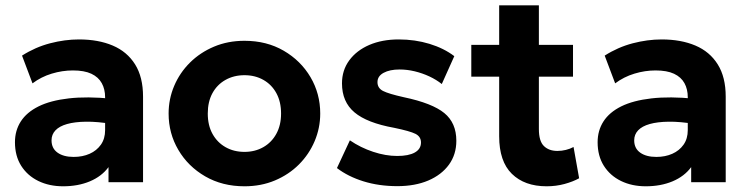

<svg xmlns="http://www.w3.org/2000/svg" viewBox="-20 -670 2753 706"><path d="M212 15Q161 15 121 -4.5Q81 -24 58 -60.2Q35 -96.5 35 -147Q35 -190 56.5 -223.5Q78 -257 121.8 -278.8Q165.5 -300.5 232.8 -308.2Q300 -316 391.5 -307L393 -214Q338.5 -223 296.8 -222.5Q255 -222 226.8 -214Q198.5 -206 184 -190.8Q169.5 -175.5 169.5 -154Q169.5 -124.5 191.5 -108.8Q213.5 -93 251 -93Q283.5 -93 309.5 -104.5Q335.5 -116 351 -138Q366.5 -160 366.5 -191.5V-312.5Q366.5 -342 354.2 -364.2Q342 -386.5 316 -398.8Q290 -411 248 -411Q209 -411 170.2 -399.2Q131.5 -387.5 99.5 -363.5L61 -465.5Q109.5 -496.5 164 -510.8Q218.5 -525 270.5 -525Q341.5 -525 394.5 -502.5Q447.5 -480 476.8 -433.2Q506 -386.5 506 -314.5V0H379V-55.5Q354 -21.5 310.5 -3.2Q267 15 212 15Z M879 15Q797.5 15 734.5 -21.5Q671.5 -58 635.8 -118.8Q600 -179.5 600 -252.5Q600 -306 620.5 -354.2Q641 -402.5 678.5 -439.8Q716 -477 767 -498.5Q818 -520 879 -520Q960.5 -520 1023.2 -483.5Q1086 -447 1121.8 -386.2Q1157.5 -325.5 1157.5 -252.5Q1157.5 -199.5 1137 -151Q1116.5 -102.5 1079.2 -65.2Q1042 -28 991 -6.5Q940 15 879 15ZM879 -111.5Q917.5 -111.5 948 -128.8Q978.5 -146 996 -177.8Q1013.5 -209.5 1013.5 -252.5Q1013.5 -296 996.2 -327.5Q979 -359 948.5 -376.2Q918 -393.5 879 -393.5Q840 -393.5 809.2 -376.2Q778.5 -359 761.2 -327.5Q744 -296 744 -252.5Q744 -209 761.5 -177.5Q779 -146 809.5 -128.8Q840 -111.5 879 -111.5Z M1441 14.5Q1373.5 14.5 1316.5 -3.2Q1259.5 -21 1219 -52L1266.5 -154Q1306 -127 1352 -111.8Q1398 -96.5 1440.5 -96.5Q1482.5 -96.5 1505.2 -109.2Q1528 -122 1528 -146Q1528 -167.5 1507.8 -177.8Q1487.5 -188 1429.5 -200Q1329.5 -218 1283.5 -256.8Q1237.5 -295.5 1237.5 -363.5Q1237.5 -411.5 1264.2 -448Q1291 -484.5 1338 -504.8Q1385 -525 1446 -525Q1506 -525 1559.2 -508.8Q1612.5 -492.5 1650.5 -463.5L1604.5 -361Q1584.5 -377 1558.8 -389Q1533 -401 1504.8 -407.8Q1476.5 -414.5 1449.5 -414.5Q1413 -414.5 1390.5 -402.2Q1368 -390 1368 -368Q1368 -346 1388.5 -335.5Q1409 -325 1465 -312.5Q1569.5 -290.5 1613.8 -254.2Q1658 -218 1658 -152.5Q1658 -102 1630.8 -64.5Q1603.5 -27 1554.8 -6.2Q1506 14.5 1441 14.5Z M1990 15Q1909 15 1862.2 -30.8Q1815.5 -76.5 1815.5 -169V-650.5H1961.5V-505H2087V-388H1961.5V-195.5Q1961.5 -151 1980 -133Q1998.5 -115 2029.5 -115Q2045.5 -115 2060.8 -118.8Q2076 -122.5 2089 -129.5L2109.5 -14.5Q2087 -2 2055.8 6.5Q2024.5 15 1990 15ZM1713 -388V-505H1830V-388Z M2354.5 15Q2303.5 15 2263.5 -4.5Q2223.5 -24 2200.5 -60.2Q2177.5 -96.5 2177.5 -147Q2177.5 -190 2199 -223.5Q2220.5 -257 2264.2 -278.8Q2308 -300.5 2375.2 -308.2Q2442.5 -316 2534 -307L2535.5 -214Q2481 -223 2439.2 -222.5Q2397.5 -222 2369.2 -214Q2341 -206 2326.5 -190.8Q2312 -175.5 2312 -154Q2312 -124.5 2334 -108.8Q2356 -93 2393.5 -93Q2426 -93 2452 -104.5Q2478 -116 2493.5 -138Q2509 -160 2509 -191.5V-312.5Q2509 -342 2496.8 -364.2Q2484.5 -386.5 2458.5 -398.8Q2432.5 -411 2390.5 -411Q2351.5 -411 2312.8 -399.2Q2274 -387.5 2242 -363.5L2203.5 -465.5Q2252 -496.5 2306.5 -510.8Q2361 -525 2413 -525Q2484 -525 2537 -502.5Q2590 -480 2619.2 -433.2Q2648.5 -386.5 2648.5 -314.5V0H2521.5V-55.5Q2496.5 -21.5 2453 -3.2Q2409.5 15 2354.5 15Z"/></svg>

Font: Geologica Roman SemiBold
Style: Regular
Weight: 600
Designer: Sindre Bremnes, Frode Helland
Foundry: Monokrom Skriftforlag AS
Version: Version 1.010;gftools[0.9.28]